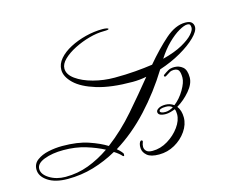

<svg xmlns="http://www.w3.org/2000/svg" viewBox="-110 -694 975 813"><g transform="rotate(-15 377.5 -287.5)"><path d="M399 -575Q408 -575 416 -573.5Q424 -572 424 -569Q424 -565 402 -565Q372 -565 337.5 -555.5Q303 -546 271.5 -530Q240 -514 220 -494.5Q200 -475 200 -455Q200 -429 229 -408Q258 -387 303 -375Q348 -363 396 -363Q445 -363 487 -366.5Q529 -370 563 -375Q612 -433 656.5 -472Q701 -511 744 -511Q764 -511 772 -503Q780 -495 780 -483Q780 -464 754 -438.5Q728 -413 685.5 -388.5Q643 -364 591 -347Q538 -261 471 -188.5Q404 -116 326 -68Q338 -58 344 -50.5Q350 -43 350 -41Q350 -32 347 -32Q347 -32 346 -32.5Q345 -33 343 -34Q338 -40 330 -46.5Q322 -53 311 -60Q261 -32 207 -16Q153 0 94 0Q39 0 7 -21.5Q-25 -43 -25 -73Q-25 -98 -5 -113Q15 -128 45 -134.5Q75 -141 106 -141Q173 -141 220 -125Q267 -109 297 -90Q362 -139 418.5 -204Q475 -269 526 -332Q511 -329 495.5 -327.5Q480 -326 465 -326Q371 -326 309 -345Q247 -364 216.5 -393.5Q186 -423 186 -453Q186 -479 205 -501Q224 -523 255.5 -539.5Q287 -556 324.5 -565.5Q362 -575 399 -575ZM615 -387Q669 -401 702 -419.5Q735 -438 750 -455Q765 -472 765 -483Q765 -491 762.5 -496Q760 -501 750 -501Q737 -501 713.5 -487.5Q690 -474 664 -448.5Q638 -423 615 -387ZM87 -11Q140 -11 188 -29Q236 -47 281 -78Q247 -96 203 -109.5Q159 -123 106 -123Q57 -123 22 -109.5Q-13 -96 -13 -72Q-13 -48 17 -29.5Q47 -11 87 -11ZM651 -341Q672 -341 687.5 -328Q703 -315 703 -282Q703 -254 677.5 -224Q652 -194 620 -175Q635 -155 635 -125Q635 -94 615 -65Q595 -36 563 -18Q531 0 494 0Q458 0 442 -13.5Q426 -27 424.5 -44Q423 -61 429 -72Q432 -77 436 -77Q439 -77 440.5 -74.5Q442 -72 440 -68Q436 -59 436 -48.5Q436 -38 444 -30Q452 -22 471 -22Q506 -22 538 -41.5Q570 -61 590.5 -89.5Q611 -118 611 -145Q611 -160 607 -168Q597 -164 586 -161Q575 -158 566 -158Q532 -158 532 -176Q532 -184 543 -190.5Q554 -197 573 -197Q593 -197 610 -185Q636 -205 654.5 -236.5Q673 -268 673 -289Q673 -310 667.5 -320Q662 -330 645 -330Q635 -330 627.5 -325.5Q620 -321 609 -314Q607 -312 603 -312Q601 -312 599.5 -315Q598 -318 602 -321Q613 -329 623.5 -335Q634 -341 651 -341ZM566 -167Q574 -167 583.5 -170Q593 -173 601 -178Q592 -188 573 -188Q543 -188 543 -176Q543 -172 549.5 -169.5Q556 -167 566 -167Z"/></g></svg>

Font: Kapakana
Style: Regular
Weight: 400
Designer: Kousuke Nagai
Version: Version 1.002